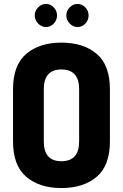

<svg xmlns="http://www.w3.org/2000/svg" viewBox="-20 -947 623 973"><path d="M291 6Q180 6 113 -51Q46 -108 46 -230V-495Q46 -617 113 -674Q180 -731 291 -731Q403 -731 470 -674Q537 -617 537 -495V-230Q537 -108 470 -51Q403 6 291 6ZM381 -230V-495Q381 -595 291 -595Q202 -595 202 -495V-230Q202 -130 291 -130Q381 -130 381 -230ZM269 -869Q269 -845 252.5 -827.5Q236 -810 213 -810Q190 -810 173 -828Q156 -846 156 -869Q156 -892 173 -909.5Q190 -927 213 -927Q236 -927 252.5 -909.5Q269 -892 269 -869ZM429 -869Q429 -845 412.5 -827.5Q396 -810 373 -810Q350 -810 333 -828Q316 -846 316 -869Q316 -892 333 -909.5Q350 -927 373 -927Q396 -927 412.5 -909.5Q429 -892 429 -869Z"/></svg>

Font: Dosis
Style: ExtraBold
Weight: 800
Designer: EdgarTolentino, PabloImpallari, IginoMarini
Foundry: EdgarTolentino, PabloImpallari, IginoMarini
Version: Version 1.007